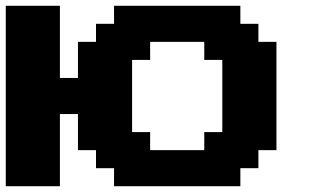

<svg xmlns="http://www.w3.org/2000/svg" viewBox="-20 -645 1102 665"><path d="M375 0H812.5V-62.5H875V-125H937.5V-500H875V-562.5H812.5V-625H375V-562.5H312.5V-500H250V-375H187.5V-625H0V0H187.5V-250H250V-125H312.5V-62.5H375ZM687.5 -125H500V-187.5H437.5V-437.5H500V-500H687.5V-437.5H750V-187.5H687.5Z"/></svg>

Font: Faithful 32x
Style: Semibold
Weight: 400
Foundry: Faithful Resource Pack
Version: Version 1.0; January 27, 2023